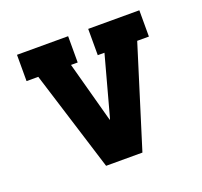

<svg xmlns="http://www.w3.org/2000/svg" viewBox="-98 -642 796 755"><g transform="rotate(-20 300.0 -265.0)"><path d="M224 0 93 -420H44V-530H258V-420H230L296 -177Q297 -173 298 -170Q299 -167 300 -164Q301 -167 302 -170Q303 -173 304 -177L370 -420H342V-530H556V-420H507L376 0Z"/></g></svg>

Font: Iosevka Slab XBdEx
Style: Regular
Weight: 800
Width: 7
Monospace: yes
Designer: Belleve Invis
Foundry: Belleve Invis
Version: Version 11.1.0; ttfautohint (v1.8.3)